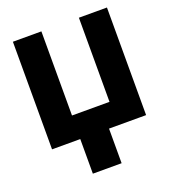

<svg xmlns="http://www.w3.org/2000/svg" viewBox="-131 -635 800 904"><g transform="rotate(-20 269.0 -183.0)"><path d="M178.9 -55.1H323V173.4H178.9ZM508.8 -539.1V0H37.5V-539.1H180.3V-117.6H368.2V-539.1Z"/></g></svg>

Font: Inter Display V
Style: Regular
Weight: 400
Designer: Rasmus Andersson
Foundry: rsms
Version: Version 3.015;git-src